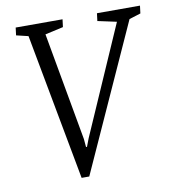

<svg xmlns="http://www.w3.org/2000/svg" viewBox="-76 -715 714 791"><g transform="rotate(-10 281.0 -319.5)"><path d="M202 9 88 -604 38 -616 42 -648H238L234 -616L158 -599L239 -147L242 -113H246L259 -147L457 -599L378 -616L382 -648H562L558 -616L510 -601L234 9Z"/></g></svg>

Font: Faustina Light
Style: Italic
Weight: 300
Italic angle: -8°
Designer: Alfonso Garcia
Foundry: http://www.omnibus-type.com
Version: Version 1.200